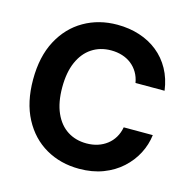

<svg xmlns="http://www.w3.org/2000/svg" viewBox="-109 -845 957 962"><g transform="rotate(15 370.0 -363.5)"><path d="M383.6 9.8Q287 9.8 210.5 -34.2Q134.1 -78.2 90 -161.7Q45.9 -245.1 45.9 -363.3Q45.9 -482.2 90.4 -565.8Q134.9 -649.4 211.5 -693.3Q288 -737.3 383.6 -737.3Q445.7 -737.3 499.2 -720Q552.8 -702.7 594.2 -669.5Q635.7 -636.2 662.2 -588.2Q688.7 -540.2 696.9 -478.8H546.1Q540.9 -508.7 527.1 -532Q513.3 -555.3 492.4 -571.7Q471.5 -588.1 444.8 -596.5Q418 -605 386.8 -605Q330.1 -605 287.2 -576.6Q244.4 -548.3 220.7 -494.4Q197.1 -440.5 197.1 -363.3Q197.1 -284.7 221.1 -231Q245.1 -177.2 287.7 -149.9Q330.3 -122.6 386.3 -122.6Q417.4 -122.6 444.1 -131.1Q470.7 -139.7 491.9 -156Q513.1 -172.2 527.1 -195.6Q541.2 -219.1 546.6 -248.8H697.4Q691.3 -198.1 667.3 -151.8Q643.3 -105.5 603 -69Q562.8 -32.4 507.6 -11.3Q452.5 9.8 383.6 9.8Z"/></g></svg>

Font: Inter Variable LoSnoCo
Style: Regular
Weight: 400
Designer: Rasmus Andersson
Foundry: rsms
Version: Version 4.000;git-a52131595; featfreeze: case,dlig,ss01,ss02